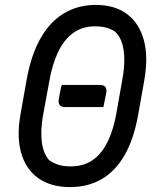

<svg xmlns="http://www.w3.org/2000/svg" viewBox="-20 -740 640 780"><path d="M231 -395H387Q402 -395 408.5 -386Q415 -377 411 -359Q408 -345 405.5 -332Q403 -319 400 -305H245Q229 -305 222.5 -313.5Q216 -322 219 -339Q222 -354 224.5 -368Q227 -382 231 -395ZM369 -720Q447 -720 496.5 -682.5Q546 -645 564.5 -576.5Q583 -508 566 -413L541 -272Q523 -173 485.5 -108.5Q448 -44 392.5 -12Q337 20 265 20Q187 20 136.5 -15.5Q86 -51 66.5 -117Q47 -183 63 -274L88 -415Q106 -516 144.5 -584Q183 -652 240 -686Q297 -720 369 -720ZM154 -267Q144 -207 150 -161.5Q156 -116 180 -89Q197 -77 218 -70.5Q239 -64 267 -64Q320 -64 357 -90Q394 -116 417.5 -164.5Q441 -213 453 -281L477 -417Q485 -461 485 -497.5Q485 -534 476.5 -562.5Q468 -591 450 -609Q435 -621 414.5 -627Q394 -633 365 -633Q314 -633 276.5 -605.5Q239 -578 215 -526.5Q191 -475 179 -403Z"/></svg>

Font: Rec Mono Semicasual
Style: Italic
Weight: 400
Italic angle: -10°
Version: Version 1.085; ttfautohint (v1.8.4.7-5d5b)